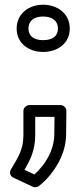

<svg xmlns="http://www.w3.org/2000/svg" viewBox="-20 -590 349 813"><path d="M162.4 -420C120.3 -420 100.5 -439.5 100.5 -469C100.5 -499.3 121.1 -520 162.4 -520C204.6 -520 225.4 -499.5 225.4 -469C225.4 -439.3 205.5 -420 162.4 -420ZM162.4 -370C222.8 -370 275.4 -405.5 275.4 -469C275.4 -532.1 223.7 -570 162.4 -570C101.3 -570 50.5 -531.3 50.5 -469C50.5 -406.2 102.2 -370 162.4 -370ZM125.6 148.6 83.6 129C106.6 90 129.1 47.3 129.1 -17V-95H210.8L210 -24.1C210 49.5 168.4 110.6 125.6 148.6ZM26.4 127.4C16.1 145.2 27.7 158.1 37.4 162.7L118.8 200.7C126.8 204.4 137.3 203.5 144.8 197.7C161.7 184.5 177.1 169.4 191.1 152.3C225.8 110 260 50.8 260 -23.9L261.1 -119.7C261.3 -133.9 249.6 -145 236.1 -145H104.1C93.4 -145 79.1 -135.1 79.1 -120V-17C79.1 45.9 54.1 79.8 26.4 127.4Z"/></svg>

Font: Asimov
Style: WidOu
Weight: 500
Designer: Google
Version: Version 2.000980; 2014